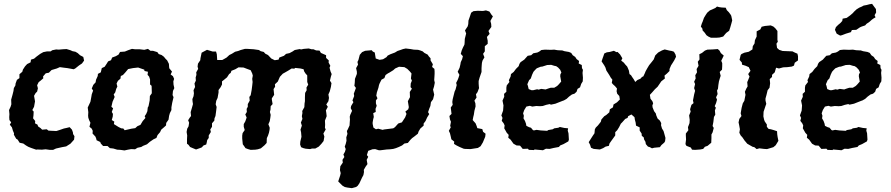

<svg xmlns="http://www.w3.org/2000/svg" viewBox="-20 -766 4633 998"><path d="M174 11 168 12 142 3 127 -3 115 -10 101 -20 82 -24 72 -40 64 -45 52 -66 53 -73 47 -87 42 -104 31 -118 38 -130 29 -142 28 -157 29 -173 27 -194 35 -211 39 -224 38 -248 45 -273 50 -293 52 -308 60 -322 61 -332 68 -351 81 -360V-380L96 -393L99 -404L110 -421L121 -433L139 -442L141 -456L157 -461L170 -472L189 -486L205 -495L225 -499H243L252 -505L272 -509L285 -508L307 -510L326 -511L346 -505L357 -500L372 -497L384 -490L396 -479L413 -470L417 -451L406 -436L391 -426L371 -410L363 -406L330 -412L313 -414L291 -417L275 -410L248 -402L234 -388L218 -385L204 -369L205 -359L190 -346L181 -339L173 -323L177 -307L173 -290L165 -282L157 -268L162 -239L157 -211L148 -194L155 -186L154 -166L152 -151L163 -137L162 -125L175 -118L178 -109L191 -100L199 -92L223 -94L232 -87L251 -86L273 -85L292 -91L312 -98L326 -101L342 -105L354 -92L359 -78L360 -69L367 -58L365 -40L346 -19L324 -5L302 -1L271 6L256 13H239L217 10L198 12Z M627 16 606 13 589 12 569 6 551 4 539 -7H516L504 -20L501 -28L482 -37L480 -46L476 -56L461 -72L462 -86L457 -97L445 -107L450 -128L444 -140L439 -154L438 -165L439 -183L436 -207L450 -237L455 -264L457 -276L464 -295L457 -306L465 -325L477 -338L479 -351L488 -371L489 -382L504 -390L509 -412L524 -419L534 -434L542 -447L557 -453L563 -467L582 -474L596 -482L604 -496L629 -498L646 -505L666 -512L681 -510H705L730 -507L749 -512L762 -502H775L798 -495L805 -485L820 -480L832 -471L840 -461L849 -452L858 -434L859 -419L860 -411L874 -394L867 -379L879 -370L885 -356L881 -343L882 -326L886 -308L879 -293L877 -272L882 -261L875 -231L871 -208V-194L863 -178L859 -164L856 -144L844 -127L843 -114L832 -104L818 -92L812 -79L799 -64L793 -49L778 -42L759 -29L744 -16L724 -8L714 -2L695 2L682 10L662 9L645 12ZM628 -89 663 -97 683 -100 694 -110 710 -117 722 -137 736 -153 732 -162 740 -174 746 -188 748 -207 752 -214 758 -244 759 -267 769 -281V-289L768 -320L760 -327V-353L755 -368L747 -377L749 -393L731 -397L730 -404L698 -415L671 -412L646 -407L631 -389L619 -376L608 -371L606 -357L593 -346L586 -332L590 -316L584 -304L579 -286L571 -275L576 -262L565 -237L559 -211L568 -203L561 -184L567 -174L566 -160L561 -142L574 -134L572 -121L596 -106L610 -99L621 -98Z M1109 -454H1135L1146 -460L1158 -467L1172 -480L1186 -487L1202 -497L1218 -501L1231 -506L1253 -512H1265L1298 -510L1326 -506L1335 -500L1351 -496L1359 -487L1373 -480L1390 -462L1408 -453L1428 -456L1432 -467L1456 -476L1467 -486L1485 -490L1500 -498L1512 -506L1538 -511L1545 -509L1559 -512L1585 -514L1599 -510H1609L1623 -504L1641 -503L1648 -491L1657 -487L1675 -479V-465L1689 -452L1688 -441L1697 -424L1693 -414L1698 -395L1704 -381L1700 -368L1695 -347L1703 -334L1700 -314L1694 -291L1687 -275L1690 -257L1687 -240L1676 -223L1684 -211L1674 -192L1676 -180L1678 -162L1669 -139L1670 -118L1669 -102L1673 -93L1661 -72L1666 -56L1662 -33L1651 -19L1637 -4L1619 6H1602L1592 9L1569 7L1557 4L1545 -1L1540 -15L1541 -30L1547 -55L1545 -78L1542 -92L1549 -113L1544 -129L1552 -148L1549 -162L1552 -179L1551 -189L1562 -209L1563 -228L1565 -240V-260L1566 -283L1574 -297L1573 -311L1582 -326L1577 -340V-357V-374L1568 -384L1561 -395L1558 -406L1542 -410L1514 -413L1510 -409L1496 -410L1480 -400L1461 -389L1450 -383L1435 -367L1431 -358L1424 -342L1409 -328L1410 -315L1402 -303L1405 -273L1393 -255V-248L1397 -225L1387 -214L1386 -196L1383 -184L1387 -169L1385 -153L1382 -136L1375 -120L1382 -102L1381 -91L1378 -76L1373 -61L1367 -48L1366 -23L1355 -11L1336 5L1320 10L1307 12L1283 13L1269 9L1256 4L1250 -5L1242 -16L1239 -46V-61L1241 -74L1252 -90L1247 -107V-121L1255 -135L1262 -155L1255 -171L1263 -184L1262 -200L1268 -211V-225L1278 -243L1276 -262L1283 -271L1288 -298L1291 -321L1293 -340L1291 -356L1294 -373L1291 -384L1283 -401L1264 -408L1246 -415L1220 -416L1203 -406L1183 -398L1179 -387L1171 -381L1160 -364L1143 -350L1134 -343V-327L1127 -313L1116 -298V-285L1111 -257L1104 -242L1101 -224L1106 -210L1103 -185L1100 -163L1095 -151L1094 -139L1082 -125V-107L1073 -93L1076 -80L1065 -62V-49L1057 -38L1055 -27L1052 -15L1038 -10L1029 0L1019 4L999 11L982 4L968 -2L960 -13L952 -19V-42L953 -62L950 -80L953 -97L960 -109L963 -128L958 -141L966 -154L973 -163L971 -183L978 -207L983 -225L981 -238L980 -251L986 -266L988 -281L986 -297L994 -314L991 -332L998 -347L997 -363L1001 -377L1000 -390L1010 -408L1007 -420L1009 -435L1021 -453L1022 -463L1028 -492L1039 -498L1056 -507L1086 -498H1103L1107 -484Z M1809 212 1786 209 1772 206 1760 199 1745 184 1738 177 1748 147 1751 134 1747 118 1749 98 1762 79 1760 65 1770 50 1765 37 1773 23 1777 9 1772 -4 1777 -18 1781 -34 1780 -52 1786 -70 1783 -85 1788 -94 1797 -114 1798 -131 1799 -144 1798 -160 1801 -170 1810 -190 1803 -204 1805 -215 1817 -235 1812 -244 1821 -267 1819 -279 1825 -295 1830 -309 1822 -320 1824 -336 1825 -356 1835 -382V-393L1831 -412L1841 -430L1838 -444L1843 -454L1850 -481L1862 -495L1878 -502L1912 -505L1918 -498L1928 -493L1933 -462L1953 -455L1971 -458L1989 -469L1995 -477L2009 -484L2033 -493L2046 -501L2061 -506L2075 -511L2089 -514L2114 -511L2131 -508L2153 -507L2164 -504L2177 -499L2186 -491L2203 -482L2209 -473L2218 -463V-452L2230 -432L2226 -418L2238 -408L2239 -395V-382L2238 -365L2237 -350L2240 -336L2236 -316L2231 -300L2237 -274L2231 -250L2220 -235L2217 -215L2212 -203L2205 -183L2211 -173L2200 -155L2192 -137L2182 -124V-113L2165 -98L2156 -83L2152 -71L2133 -56L2122 -48L2113 -39L2100 -23L2082 -20L2070 -10L2053 -2L2038 4L2024 8L2008 10L1990 11L1958 15H1949L1930 9L1916 10L1894 18L1887 40L1894 49L1886 65L1890 87L1880 101L1871 117L1872 128L1869 144L1862 157L1848 187L1839 200L1831 206ZM1969 -91 1976 -93 2024 -99 2033 -105 2050 -124 2069 -130 2086 -156 2093 -174 2087 -186 2102 -198 2105 -209 2100 -240 2111 -261 2110 -288 2121 -305 2114 -313 2115 -332 2121 -347 2116 -358 2119 -384 2111 -394 2097 -408 2082 -417 2054 -419 2034 -410 2024 -401 2003 -388 1997 -385 1984 -376 1978 -360 1963 -352 1953 -332 1950 -324 1947 -310 1939 -286 1936 -269 1942 -255 1934 -244V-229L1938 -216L1932 -200L1933 -184L1920 -178L1923 -158L1920 -147L1917 -130V-122L1921 -103L1934 -94L1946 -97Z M2397 8 2390 7 2369 -2 2353 -10 2340 -18 2341 -30 2326 -42 2324 -52 2319 -73 2313 -86 2323 -104 2320 -112 2324 -133 2319 -145 2316 -163 2327 -174 2323 -207 2333 -221 2331 -236 2333 -250 2339 -274 2343 -290 2348 -301 2354 -324 2351 -335 2359 -351 2363 -361 2368 -377 2359 -393 2369 -414 2373 -431 2375 -443 2382 -458 2386 -474 2375 -486 2380 -504 2386 -518 2394 -534 2395 -543 2396 -564 2400 -580 2403 -592 2397 -608 2411 -629 2414 -641 2415 -659 2422 -679 2429 -700 2441 -708 2463 -710 2490 -709 2506 -712 2524 -706 2535 -689 2542 -681 2529 -657 2533 -642 2534 -626 2519 -605 2525 -590 2511 -574 2515 -554V-538L2500 -526V-499L2491 -486L2498 -468L2488 -451L2485 -439L2484 -427L2483 -412V-392L2473 -363L2468 -345V-331L2469 -317L2470 -308L2462 -287L2454 -276L2457 -259L2446 -243L2451 -229L2452 -213L2446 -190L2443 -170L2440 -158L2437 -142L2443 -135L2452 -125L2458 -110L2461 -100L2487 -95L2491 -81L2504 -71L2502 -55L2490 -26L2478 -6L2464 3L2432 8L2426 9Z M2729 13 2724 7 2697 8 2689 -2 2683 -9 2665 -10 2649 -19 2639 -33 2634 -40 2622 -50 2624 -65 2614 -76 2609 -85 2601 -99 2603 -114 2598 -125 2588 -138 2592 -153 2586 -166 2595 -191 2597 -218 2592 -243 2601 -263 2600 -278 2612 -289V-310L2614 -322L2628 -340L2625 -349L2634 -368L2636 -381L2650 -392L2662 -408L2676 -422L2680 -434L2686 -443L2705 -456L2713 -465L2723 -476L2741 -479L2752 -489L2773 -493L2783 -498L2794 -506L2813 -508L2843 -507L2861 -508L2878 -505L2897 -504H2902L2914 -500L2937 -496L2949 -491L2957 -479L2970 -470L2977 -459L2990 -449L2988 -436L3004 -428L3005 -412L3010 -403L3008 -387L3010 -362L3009 -343L3001 -330L2995 -312L2982 -304L2977 -289L2966 -279L2953 -275L2938 -264L2925 -252L2911 -244L2905 -242L2882 -233L2867 -227L2844 -222L2837 -225L2819 -221L2801 -215L2787 -214L2767 -215L2747 -212L2734 -216L2716 -212L2705 -194L2699 -177L2703 -164L2701 -151L2709 -137L2714 -123L2716 -112L2730 -105L2740 -102L2750 -90L2755 -88L2769 -91L2791 -88L2824 -86L2830 -90L2853 -94L2861 -99L2882 -102L2890 -106L2913 -101L2933 -99L2931 -87L2935 -73L2937 -40L2934 -31L2909 -17L2892 -10L2885 -2L2858 3L2837 8L2818 7L2802 15L2792 14L2759 11L2755 14ZM2743 -297H2751L2772 -302L2780 -300L2793 -304L2816 -301L2830 -306L2843 -310H2861L2876 -319L2884 -327L2897 -342L2892 -370L2893 -380L2898 -389L2892 -403L2881 -415L2871 -422L2861 -424L2845 -429L2824 -428L2799 -420L2790 -419L2770 -411L2761 -402L2753 -393L2746 -378L2739 -358L2730 -349L2721 -328L2724 -320L2728 -303Z M3066 8 3052 2 3047 -14 3040 -27 3054 -49 3063 -63 3070 -73 3072 -94 3077 -103 3088 -114 3103 -133 3106 -145 3121 -162 3131 -168 3147 -182 3150 -198 3166 -208 3169 -223 3187 -234 3202 -249 3199 -267 3188 -279 3185 -292 3187 -306 3177 -318 3167 -327 3160 -335 3163 -352 3155 -362 3147 -376 3138 -390 3132 -399 3127 -415 3121 -426 3107 -447 3113 -465 3116 -473 3121 -488 3134 -494 3149 -496 3171 -502 3184 -495 3190 -496 3203 -483 3215 -463 3209 -451 3223 -440 3229 -432 3240 -420 3244 -411 3249 -399 3252 -381 3260 -375 3267 -364 3274 -354 3282 -340 3293 -350 3309 -357 3317 -366 3324 -369 3332 -386 3336 -396 3345 -412 3354 -427 3367 -443 3378 -457 3386 -478 3401 -493 3421 -504 3435 -509 3460 -503 3472 -501 3483 -497 3491 -483 3494 -471 3485 -453 3477 -440 3468 -426 3460 -407V-397L3447 -384L3434 -373L3436 -358L3417 -343L3409 -331L3398 -315L3384 -302L3371 -287L3358 -273L3361 -253L3371 -240L3375 -229L3371 -218L3372 -208L3380 -188L3389 -176L3391 -167L3398 -150L3410 -139L3417 -126L3416 -115L3421 -98L3429 -85L3433 -71L3439 -49L3437 -32L3433 -25L3418 -12L3410 -1L3380 2L3369 5L3358 -1L3348 -4L3337 -17L3335 -29L3328 -41L3326 -52L3316 -60L3315 -72L3305 -87V-104L3286 -113L3284 -129L3280 -144L3278 -157L3262 -171L3245 -162L3242 -153L3230 -148L3214 -130L3207 -123L3198 -105L3188 -89L3178 -79V-62L3165 -44L3157 -33L3148 -20L3145 -8L3128 -4L3115 4L3098 11Z M3675 -570 3662 -576 3652 -583 3643 -596 3632 -608 3631 -617 3623 -628 3628 -644 3632 -653 3639 -673 3648 -688 3656 -700 3670 -712 3682 -717 3699 -725 3707 -732 3718 -729 3732 -727 3752 -726 3758 -713 3768 -703 3777 -691 3781 -684 3784 -670 3786 -660 3782 -645 3776 -624 3770 -606 3755 -595 3748 -587 3739 -576 3720 -571 3706 -570ZM3593 13 3577 12 3571 1 3548 -8 3543 -17 3546 -41 3545 -61V-72L3558 -89L3556 -105L3564 -126L3565 -143L3562 -166L3570 -186L3567 -198L3574 -221L3585 -230L3582 -244L3585 -259L3588 -275L3593 -294L3588 -308L3593 -329L3588 -341L3596 -358L3594 -375L3603 -390L3601 -407L3611 -424L3607 -445L3616 -457L3615 -484L3629 -491L3644 -503L3657 -508L3684 -509L3711 -511L3720 -503L3727 -490L3742 -477L3729 -450L3734 -438V-422L3733 -404L3721 -392L3726 -372L3722 -360L3717 -343L3714 -324L3712 -305L3707 -295L3710 -277L3702 -260L3707 -248L3702 -230L3695 -214L3701 -206L3696 -192L3698 -170L3691 -158L3688 -132L3684 -111L3690 -101L3684 -78L3678 -67V-48L3677 -24L3658 -8L3644 -3L3635 8L3620 11Z M3913 9 3901 -1 3892 -3 3864 -19 3855 -30 3852 -33 3839 -52 3830 -62 3823 -76 3826 -94 3822 -116 3819 -130 3823 -148 3834 -163 3830 -177 3835 -206 3841 -229 3849 -242 3852 -258 3855 -273 3852 -289 3859 -305 3866 -317 3864 -339 3868 -348 3876 -368 3869 -381 3881 -398 3872 -417 3856 -424 3837 -430 3836 -441 3824 -455 3830 -480 3834 -485 3849 -492 3872 -497 3891 -509 3893 -526 3902 -540 3904 -557 3913 -576V-603L3932 -613L3939 -627L3956 -631L3986 -634L4000 -628L4010 -619L4021 -605V-580V-559L4023 -549L4016 -539L4019 -517L4030 -507L4048 -501L4073 -500L4099 -499L4113 -492L4125 -487L4128 -474V-452L4111 -440L4107 -425L4096 -420L4073 -417L4051 -416L4029 -410L4014 -414L4007 -390L3993 -377V-366L3981 -355L3983 -333L3980 -310L3970 -297L3964 -272L3959 -254V-244L3963 -226L3959 -215L3949 -185L3948 -161L3952 -143L3955 -135L3966 -119V-107L3975 -96L3987 -94L4001 -90L4019 -84L4020 -68L4022 -54L4026 -34L4012 -11L4000 -1L3967 9L3951 8L3927 5Z M4281 13 4276 7 4249 8 4241 -2 4235 -9 4217 -10 4201 -19 4191 -33 4186 -40 4174 -50 4176 -65 4166 -76 4161 -85 4153 -99 4155 -114 4150 -125 4140 -138 4144 -153 4138 -166 4147 -191 4149 -218 4144 -243 4153 -263 4152 -278 4164 -289V-310L4166 -322L4180 -340L4177 -349L4186 -368L4188 -381L4202 -392L4214 -408L4228 -422L4232 -434L4238 -443L4257 -456L4265 -465L4275 -476L4293 -479L4304 -489L4325 -493L4335 -498L4346 -506L4365 -508L4395 -507L4413 -508L4430 -505L4449 -504H4454L4466 -500L4489 -496L4501 -491L4509 -479L4522 -470L4529 -459L4542 -449L4540 -436L4556 -428L4557 -412L4562 -403L4560 -387L4562 -362L4561 -343L4553 -330L4547 -312L4534 -304L4529 -289L4518 -279L4505 -275L4490 -264L4477 -252L4463 -244L4457 -242L4434 -233L4419 -227L4396 -222L4389 -225L4371 -221L4353 -215L4339 -214L4319 -215L4299 -212L4286 -216L4268 -212L4257 -194L4251 -177L4255 -164L4253 -151L4261 -137L4266 -123L4268 -112L4282 -105L4292 -102L4302 -90L4307 -88L4321 -91L4343 -88L4376 -86L4382 -90L4405 -94L4413 -99L4434 -102L4442 -106L4465 -101L4485 -99L4483 -87L4487 -73L4489 -40L4486 -31L4461 -17L4444 -10L4437 -2L4410 3L4389 8L4370 7L4354 15L4344 14L4311 11L4307 14ZM4295 -297H4303L4324 -302L4332 -300L4345 -304L4368 -301L4382 -306L4395 -310H4413L4428 -319L4436 -327L4449 -342L4444 -370L4445 -380L4450 -389L4444 -403L4433 -415L4423 -422L4413 -424L4397 -429L4376 -428L4351 -420L4342 -419L4322 -411L4313 -402L4305 -393L4298 -378L4291 -358L4282 -349L4273 -328L4276 -320L4280 -303ZM4347 -581 4329 -591 4320 -611 4325 -625 4337 -637 4348 -646 4358 -657 4360 -669 4381 -673 4399 -686 4413 -698 4419 -705 4433 -718 4446 -726 4460 -732 4469 -737 4485 -740 4500 -744 4513 -746 4524 -731 4533 -719 4534 -701 4526 -687 4531 -676 4519 -669 4511 -663 4500 -653 4484 -642 4477 -634 4459 -628 4450 -624 4431 -611 4408 -610 4403 -599 4377 -591 4356 -583Z"/></svg>

Font: Winky Rough Medium
Style: Italic
Weight: 500
Italic angle: -8.97852°
Designer: Simon Atzbach
Foundry: typofactur
Version: Version 1.206; ttfautohint (v1.8.4.7-5d5b)